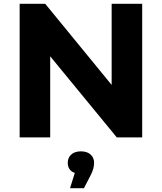

<svg xmlns="http://www.w3.org/2000/svg" viewBox="-20 -720 848 1006"><path d="M725 -700V0H592L243 -425V0H83V-700H217L565 -275V-700ZM473 133Q473 164 455 198L420 266H347L372 186Q354 180 344.5 166.5Q335 153 335 133Q335 106 353.5 89.5Q372 73 404 73Q436 73 454.5 89.5Q473 106 473 133Z"/></svg>

Font: Idrija
Style: Bold
Weight: 700
Designer: Julieta Ulanovsky
Foundry: Julieta Ulanovsky
Version: Version 7.200